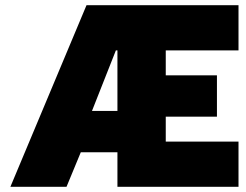

<svg xmlns="http://www.w3.org/2000/svg" viewBox="-20 -719 948 739"><path d="M313 -699H898V-525H618V-429H815V-270H618V-174H898V0H432V-133H291L236 0H20ZM432 -292V-525H426L334 -292Z"/></svg>

Font: Prompt ExtraBold
Style: Regular
Weight: 800
Designer: Katatrad Team
Foundry: CadsonDemak
Version: Version 1.001